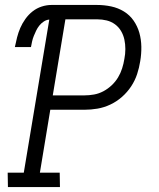

<svg xmlns="http://www.w3.org/2000/svg" viewBox="-20 -755 640 775"><path d="M12 0 11 -58H76L179 -676Q167 -675 156.5 -668Q146 -661 138.5 -651.5Q131 -642 126 -631.5Q121 -621 116.5 -610Q112 -599 109.5 -587.5Q107 -576 105 -565H40Q44 -585 49 -604.5Q54 -624 62 -642.5Q70 -661 82.5 -678.5Q95 -696 111.5 -709Q128 -722 148 -728.5Q168 -735 188 -735H371Q401 -735 429 -729Q457 -723 480.5 -708.5Q504 -694 519.5 -671.5Q535 -649 542.5 -622.5Q550 -596 550.5 -566.5Q551 -537 546 -508Q542 -482 533.5 -456Q525 -430 509.5 -406.5Q494 -383 472.5 -364Q451 -345 425.5 -333Q400 -321 373.5 -316.5Q347 -312 321 -312H183L141 -58H221L222 0ZM193 -370H321Q340 -370 359.5 -373.5Q379 -377 397 -386.5Q415 -396 430.5 -410.5Q446 -425 456.5 -442.5Q467 -460 473 -479Q479 -498 482 -517Q486 -537 486 -557Q486 -577 482 -595.5Q478 -614 468.5 -630Q459 -646 444 -657Q429 -668 410.5 -672.5Q392 -677 372 -677H244Z"/></svg>

Font: Iosevka Etoile Light
Style: Italic
Weight: 300
Italic angle: -9°
Designer: Belleve Invis
Foundry: Belleve Invis
Version: Version 22.1.2; ttfautohint (v1.8.4)